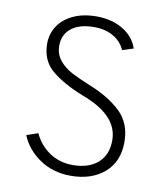

<svg xmlns="http://www.w3.org/2000/svg" viewBox="-82 -781 750 861"><g transform="rotate(10 293.5 -350.0)"><path d="M70 -133 122 -151Q146 -99 192 -68Q238 -37 298 -37Q370 -37 412 -73.5Q454 -110 454 -177Q454 -290 291 -351Q199 -387 145 -431.5Q91 -476 91 -554Q91 -598 114.5 -634Q138 -670 183 -691Q228 -712 289 -712Q359 -712 410 -681Q461 -650 477 -599L427 -583Q411 -620 374.5 -641.5Q338 -663 286 -663Q220 -663 183 -634Q146 -605 146 -554Q146 -516 168.5 -488Q191 -460 225 -442Q259 -424 313 -402Q399 -368 454 -316.5Q509 -265 509 -178Q509 -89 450.5 -38.5Q392 12 297 12Q216 12 155.5 -29.5Q95 -71 70 -133Z"/></g></svg>

Font: Overpass ExtraLight
Style: Regular
Weight: 200
Designer: Delve Withrington, Thomas Jockin
Foundry: Delve Fonts
Version: Version 3.000;DELV;Overpass